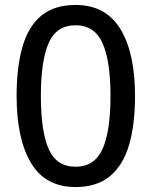

<svg xmlns="http://www.w3.org/2000/svg" viewBox="-20 -745 612 775"><path d="M525 -358Q525 -242 501 -160Q477 -78 424 -34Q371 10 285 10Q163 10 105 -87.5Q47 -185 47 -358Q47 -473 70.5 -555.5Q94 -638 146.5 -681.5Q199 -725 285 -725Q406 -725 465.5 -628.5Q525 -532 525 -358ZM145 -358Q145 -215 176.5 -143.5Q208 -72 285 -72Q361 -72 393.5 -143Q426 -214 426 -358Q426 -500 393.5 -571.5Q361 -643 285 -643Q208 -643 176.5 -571.5Q145 -500 145 -358Z"/></svg>

Font: Noto Sans Kayah Li Medium
Style: Regular
Weight: 500
Designer: Monotype Design Team, Sérgio Martins
Foundry: Monotype Imaging Inc.
Version: Version 2.002; ttfautohint (v1.8.4.7-5d5b)